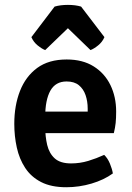

<svg xmlns="http://www.w3.org/2000/svg" viewBox="-20 -753 539 786"><path d="M117 -208V-296H339V-308Q339 -338.5 330.2 -363.8Q321.5 -389 302.8 -404.2Q284 -419.5 252.5 -419.5Q207.5 -419.5 186.2 -381.8Q165 -344 165 -273.5V-236Q165 -194 173.2 -159.5Q181.5 -125 204.2 -104.5Q227 -84 271 -84Q307 -84 341 -94.2Q375 -104.5 406.5 -119Q421 -105 430 -83.2Q439 -61.5 442 -43Q405.5 -16.5 354.8 -1.5Q304 13.5 251.5 13.5Q189.5 13.5 148.2 -7.8Q107 -29 83 -65.8Q59 -102.5 48.8 -149Q38.5 -195.5 38.5 -246Q38.5 -321 61.8 -380.5Q85 -440 132.2 -474.8Q179.5 -509.5 253 -509.5Q318.5 -509.5 363.5 -481.2Q408.5 -453 432 -404.8Q455.5 -356.5 455.5 -296.5Q455.5 -269 453.5 -249.8Q451.5 -230.5 446 -208ZM312 -726 407.5 -601Q399 -581 381.5 -567Q364 -553 350.5 -548L258 -637.5L165 -548Q151.5 -553 134.2 -567Q117 -581 108.5 -601L203.5 -726Q227 -733 258 -733Q289 -733 312 -726Z"/></svg>

Font: Signika Negative Light SemiBold
Style: Regular
Weight: 600
Version: Version 2.001